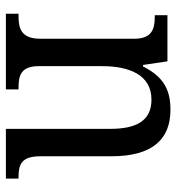

<svg xmlns="http://www.w3.org/2000/svg" viewBox="6 -592 586 637"><g transform="rotate(90 298.5 -273.0)"><path d="M25 0H276V-42H271C231 -42 199 -49 199 -109V-320C199 -406 226 -483 310 -483C381 -483 407 -432 407 -346V0H572V-42H567C526 -42 498 -51 498 -114V-350C498 -487 441 -546 344 -546C282 -546 236 -527 200 -455H195L183 -536H30V-494H35C75 -494 108 -485 108 -426V-114C108 -51 74 -42 33 -42H25Z"/></g></svg>

Font: Noto Serif Thai SemiCondensed
Style: Regular
Weight: 400
Width: 4
Designer: Monotype Design Team
Foundry: Monotype Imaging Inc.
Version: Version 2.002